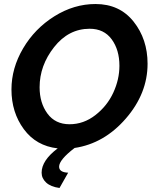

<svg xmlns="http://www.w3.org/2000/svg" viewBox="-20 -735 769 955"><path d="M351 1Q274 60 274 94Q274 122 319 124L276 200Q232 194 209.5 173Q187 152 187 124Q187 63 267 3Q160 -9 98.5 -92.5Q37 -176 37 -290Q37 -396 95 -494.5Q153 -593 250.5 -654Q348 -715 455 -715Q575 -715 644.5 -627.5Q714 -540 714 -418Q714 -270 606 -145.5Q498 -21 351 1ZM177 -301Q177 -223 216 -170Q255 -117 326 -117Q396 -117 454.5 -162.5Q513 -208 543.5 -274Q574 -340 574 -408Q574 -487 535.5 -539.5Q497 -592 426 -592Q321 -592 249 -500.5Q177 -409 177 -301Z"/></svg>

Font: Raleway-v4020
Style: Bold Italic
Weight: 700
Italic angle: -12°
Designer: Matt McInerney, Pablo Impallari, Rodrigo Fuenzalida
Foundry: Matt McInerney, Pablo Impallari, Rodrigo Fuenzalida
Version: Version 4.020;PS 004.020;hotconv 1.0.88;makeotf.lib2.5.64775